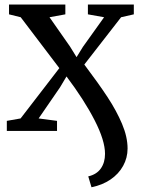

<svg xmlns="http://www.w3.org/2000/svg" viewBox="-20 -566 616 830"><path d="M361.5 196.5Q398 188 416 162.2Q434 136.5 434 99Q434 41.5 389 -46.2Q344 -134 267.5 -235.5L239.5 -188.5L147 -54L226.5 -43.5V0H9.5V-43.5L69 -54L236.5 -271.5L69.5 -491.5L19 -504V-546.5H262.5V-504L194 -491.5L282.5 -365L311 -319L338.5 -363.5L430 -491.5L360 -504V-546.5H558.5V-504L503.5 -491.5L344.5 -287Q405.5 -206 444.5 -146.8Q483.5 -87.5 507.5 -30.8Q531.5 26 531.5 76Q531.5 116.5 512.2 151.2Q493 186 457.8 210Q422.5 234 375.5 243.5Z"/></svg>

Font: Merriweather 12pt
Style: Regular
Weight: 400
Designer: Eben Sorkin
Foundry: Eben Sorkin
Version: Version 2.100